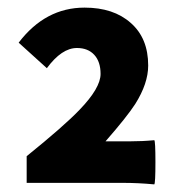

<svg xmlns="http://www.w3.org/2000/svg" viewBox="-20 -906 472 504"><path d="M385 -422Q343 -426 301 -426H217H50V-496Q149 -576 189 -618Q244 -675 244 -712Q244 -744 227.5 -762Q211 -780 182 -780Q142 -780 103 -727L29 -794Q99 -886 202 -886Q278 -886 323 -846Q369 -806 369 -734Q369 -687 335 -633Q313 -599 257 -535H321Q354 -535 385 -538Q388 -536 388 -480.5Q388 -425 385 -422Z"/></svg>

Font: GenSekiGothic TW H
Style: Regular
Weight: 900
Version: Version 1.501;PS 1;hotconv 16.6.51;makeotf.lib2.5.65220